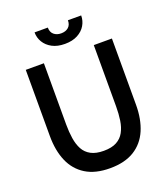

<svg xmlns="http://www.w3.org/2000/svg" viewBox="-160 -1003 990 1130"><g transform="rotate(-20 335.0 -438.0)"><path d="M334.5 14Q242.5 14 182.8 -23Q123 -60 94 -127.2Q65 -194.5 65 -285.5V-700H178.5V-316Q178.5 -269.5 184.8 -229Q191 -188.5 207.2 -158.5Q223.5 -128.5 254.5 -111.8Q285.5 -95 334.5 -95Q384.5 -95 415.2 -111.8Q446 -128.5 462.5 -158.8Q479 -189 485 -229.2Q491 -269.5 491 -316V-700H604.5V-285.5Q604.5 -194.5 575.5 -127.2Q546.5 -60 486.8 -23Q427 14 334.5 14ZM335 -764.5Q288 -764.5 255.5 -782Q223 -799.5 206 -827.8Q189 -856 189 -889.5H272Q272 -860.5 289.8 -845.5Q307.5 -830.5 335 -830.5Q363 -830.5 380.5 -845.5Q398 -860.5 398 -889.5H481Q481 -856 464.2 -827.8Q447.5 -799.5 414.8 -782Q382 -764.5 335 -764.5Z"/></g></svg>

Font: Cabin SemiCondensed SemiBold
Style: Regular
Weight: 600
Width: 4
Designer: Pablo Impallari
Foundry: Pablo Impallari. http://www.impallari.com Igino Marini. http://www.ikern.com
Version: Version 3.001